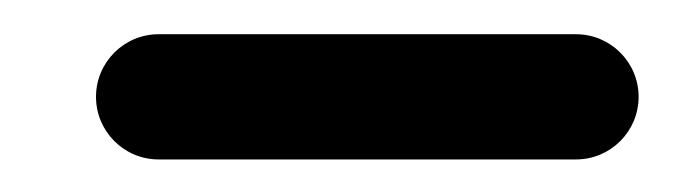

<svg xmlns="http://www.w3.org/2000/svg" viewBox="-20 -200 410 115"><path d="M75 -104.5C75 -104.5 75 -104.5 75 -104.5C158.3 -104.5 241.7 -104.5 325 -104.5C345.7 -104.5 362.5 -121.3 362.5 -142C362.5 -162.7 345.7 -179.5 325 -179.5C325 -179.5 325 -179.5 325 -179.5C241.7 -179.5 158.3 -179.5 75 -179.5C54.3 -179.5 37.5 -162.7 37.5 -142C37.5 -121.3 54.3 -104.5 75 -104.5Z"/></svg>

Font: FRB American Cursive Extrabold
Style: Bold Italic
Weight: 800
Italic angle: -25°
Version: Version 2.0;Modular Font Editor K font №1